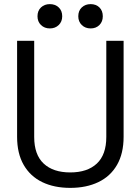

<svg xmlns="http://www.w3.org/2000/svg" viewBox="-20 -898 682 932"><path d="M63 -234V-700H146V-233Q146 -147 192 -104Q238 -61 321 -61Q404 -61 450 -104Q496 -147 496 -233V-700H580V-234Q580 -153 548 -97.5Q516 -42 457.5 -14Q399 14 321 14Q243 14 185 -14Q127 -42 95 -97.5Q63 -153 63 -234ZM360 -819Q360 -846 377 -862Q394 -878 420 -878Q446 -878 462.5 -862Q479 -846 479 -819Q479 -793 462.5 -776.5Q446 -760 420 -760Q394 -760 377 -776.5Q360 -793 360 -819ZM162 -819Q162 -846 179 -862Q196 -878 222 -878Q248 -878 265 -862Q282 -846 282 -819Q282 -793 265 -776.5Q248 -760 222 -760Q196 -760 179 -776.5Q162 -793 162 -819Z"/></svg>

Font: Space Grotesk Frontify
Style: Regular
Weight: 400
Designer: Florian Karsten
Version: Version 2.000